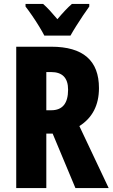

<svg xmlns="http://www.w3.org/2000/svg" viewBox="-20 -950 569 970"><path d="M239 -714Q480 -714 480 -505Q480 -376 381 -313L529 0H361L246 -275H214V0H62V-714ZM238 -586H214V-393H239Q324 -393 324 -497Q324 -586 238 -586ZM204 -770Q195 -788 178 -816Q161 -844 142 -871.5Q123 -899 109 -917V-930H198Q214 -916 232 -896.5Q250 -877 270 -853Q291 -878 308.5 -896.5Q326 -915 343 -930H431V-917Q417 -898 399 -871Q381 -844 364 -817Q347 -790 336 -770Z"/></svg>

Font: Noto Sans Lao Looped ExtraCondensed ExtraBold
Style: Regular
Weight: 800
Width: 2
Designer: Mark Frömberg, Ben Mitchell
Foundry: The Fontpad Ltd
Version: Version 1.002; ttfautohint (v1.8.4.7-5d5b)